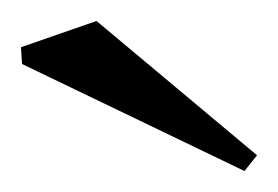

<svg xmlns="http://www.w3.org/2000/svg" viewBox="-20 -721 265 183"><path d="M213 -558 1 -660 0 -676 72 -701 225 -573Z"/></svg>

Font: Manuale Light
Style: Regular
Weight: 300
Designer: Eduardo Tunni / Pablo Cosgaya
Foundry: Eduardo Tunni / Pablo Cosgaya
Version: Version 1.002